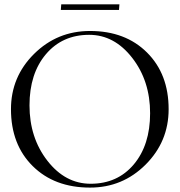

<svg xmlns="http://www.w3.org/2000/svg" viewBox="-20 -852 823 880"><path d="M525.4 -806.6H258.8L260.7 -832H527.3ZM392.6 7.8Q229.5 7.8 129.9 -90.8Q30.3 -189.5 30.3 -351.6Q30.3 -500 136.2 -605Q242.2 -710 392.6 -710Q554.7 -710 653.8 -611.3Q752.9 -512.7 752.9 -351.6Q752.9 -203.1 647.5 -97.7Q542 7.8 392.6 7.8ZM395.5 -9.8Q518.6 -9.8 593.3 -98.6Q668 -187.5 668 -333Q668 -481.4 585.9 -586.9Q503.9 -692.4 388.7 -692.4Q265.6 -692.4 190.4 -603.5Q115.2 -514.6 115.2 -369.1Q115.2 -220.7 197.3 -115.2Q279.3 -9.8 395.5 -9.8Z"/></svg>

Font: FoglihtenNo07
Style: Regular
Weight: 500
Designer: gluk (gluksza@wp.pl)
Foundry: gluk (gluksza@wp.pl)
Version: Version 0.871